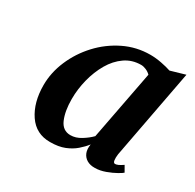

<svg xmlns="http://www.w3.org/2000/svg" viewBox="-106 -918 676 667"><g transform="rotate(30 231.5 -584.0)"><path d="M395.5 -445.5Q393.5 -430.5 395 -420.8Q396.5 -411 403 -411Q407.5 -411 414.8 -414Q422 -417 433.5 -425L447 -401.5Q444 -398 428.2 -389Q412.5 -380 390.8 -372Q369 -364 349 -364Q330.5 -363.5 317.2 -371.2Q304 -379 298.2 -393.2Q292.5 -407.5 296 -427.5Q284 -412 267.2 -397.5Q250.5 -383 226.8 -373.5Q203 -364 169.5 -364Q113 -363.5 82 -409.2Q51 -455 51 -524.5Q51 -574.5 72 -623.8Q93 -673 130 -713Q167 -753 216 -777Q265 -801 320.5 -801Q342 -801 365.2 -796.5Q388.5 -792 404.5 -786.5L463 -803.5ZM348.5 -737.5Q340.5 -745.5 329.8 -750Q319 -754.5 310 -754.5Q274 -754.5 246 -735Q218 -715.5 199 -682.8Q180 -650 170 -610.5Q160 -571 160 -531.5Q160 -483.5 173.5 -451.8Q187 -420 218.5 -420Q239.5 -420 260.2 -432.8Q281 -445.5 295.5 -460.5Z"/></g></svg>

Font: Merriweather 24pt SemiBold
Style: Italic
Weight: 600
Italic angle: -7.8°
Version: Version 2.101